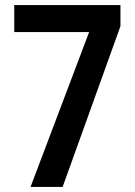

<svg xmlns="http://www.w3.org/2000/svg" viewBox="-20 -734 531 754"><path d="M100 0H226L453 -631V-714H36V-608H330Z"/></svg>

Font: Noto Sans Khmer Condensed SemiBold
Style: Regular
Weight: 600
Width: 3
Designer: Danh Hong and the Monotype Design Team
Foundry: Monotype Imaging Inc.
Version: Version 2.004